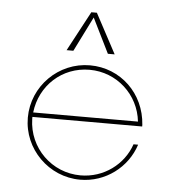

<svg xmlns="http://www.w3.org/2000/svg" viewBox="-47 -639 625 690"><g transform="rotate(5 265.5 -293.5)"><path d="M265.1 -577.1 327.1 -451.7H351.6L274.9 -595.2H254.9L178.2 -451.7H202.6ZM472.7 -202.1V-208C465.3 -320.8 377.4 -404.8 267.1 -404.8C153.8 -404.8 60.5 -312 60.5 -198.2C60.5 -85 153.8 7.8 267.1 7.8C358.4 7.8 437 -52.2 463.9 -135.7H447.3C421.9 -61 350.6 -7.8 267.1 -7.8C163.1 -7.8 79.1 -90.3 76.7 -194.3V-202.1ZM267.1 -388.7C365.7 -388.7 445.8 -314.5 456.1 -218.3H78.1C89.4 -316.4 168 -388.7 267.1 -388.7Z"/></g></svg>

Font: Now Thin
Style: Regular
Weight: 100
Designer: Alfredo Marco Pradil
Foundry: Alfredo Marco Pradil
Version: Version 1.200;hotconv 1.0.109;makeotfexe 2.5.65596